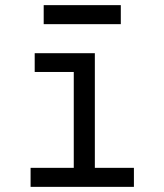

<svg xmlns="http://www.w3.org/2000/svg" viewBox="-20 -727 640 747"><path d="M99 0V-74H267V-447H115V-520H349V-74H501V0ZM150 -633V-707H450V-633Z"/></svg>

Font: Iosevka Custom Extended
Style: Regular
Weight: 400
Width: 7
Monospace: yes
Designer: Belleve Invis
Foundry: Belleve Invis
Version: Version 11.2.4; ttfautohint (v1.8.4)